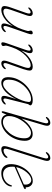

<svg xmlns="http://www.w3.org/2000/svg" viewBox="1018 -1775 764 2840"><g transform="rotate(90 1400.0 -355.0)"><path d="M451 -58Q459.5 -53.5 451.5 -40Q438 -18.5 414.5 -5.5Q391 7.5 368.5 7.5Q326.5 7.5 326.5 -31Q326.5 -42 329.8 -56.8Q333 -71.5 341.5 -96.2Q350 -121 366 -162Q326.5 -99.5 283.2 -62.2Q240 -25 199.8 -8.8Q159.5 7.5 128.5 7.5Q74 7.5 70.2 -28.2Q66.5 -64 91.5 -133.5L169 -353Q183 -392.5 179.8 -409Q176.5 -425.5 160 -425.5Q150 -425.5 139.2 -420.2Q128.5 -415 114.5 -402Q107.5 -396 103 -392.8Q98.5 -389.5 94 -392Q86 -395.5 93.5 -409Q105.5 -430.5 129 -443.8Q152.5 -457 176 -457Q205 -457 214 -434.2Q223 -411.5 204 -358L124.5 -130.5Q103 -68.5 110.2 -45.8Q117.5 -23 150 -23Q177 -23 212.8 -40.8Q248.5 -58.5 286 -93.8Q323.5 -129 357.2 -181Q391 -233 413.5 -300.5Q424.5 -334.5 430 -352.2Q435.5 -370 437.2 -378.2Q439 -386.5 439 -392Q439 -401 435.8 -409.5Q432.5 -418 432.5 -428.5Q432.5 -441.5 443.2 -449.2Q454 -457 468.5 -457Q484.5 -457 487 -440.5Q489.5 -424 474 -379.5L377 -100.5Q361.5 -57 364.2 -40.2Q367 -23.5 384.5 -23.5Q393 -23.5 404 -29Q415 -34.5 430 -48Q436.5 -53.5 441.2 -56.8Q446 -60 451 -58Z M642.5 -392Q633.5 -396 642 -409.5Q655 -431 678.8 -444Q702.5 -457 725 -457Q766.5 -457 766.5 -418.5Q766.5 -402 758.8 -375.8Q751 -349.5 727 -288Q766.5 -350 809.8 -387.2Q853 -424.5 893.2 -440.8Q933.5 -457 964.5 -457Q1019 -457 1022.8 -421.5Q1026.5 -386 1002 -316L924.5 -96.5Q910 -57 913.5 -40.5Q917 -24 933.5 -24Q943 -24 953.8 -29.2Q964.5 -34.5 979 -48Q985.5 -54 990 -57Q994.5 -60 999 -58Q1007 -54 1000 -40.5Q988 -19 964.2 -5.8Q940.5 7.5 917.5 7.5Q888 7.5 879.2 -15.2Q870.5 -38 889 -91.5L968.5 -319Q990.5 -381.5 983 -404.2Q975.5 -427 943 -427Q916 -427 880.2 -409Q844.5 -391 807 -355.8Q769.5 -320.5 735.8 -268.5Q702 -216.5 679.5 -149Q668.5 -115.5 663 -97.5Q657.5 -79.5 656 -71.2Q654.5 -63 654.5 -57.5Q654.5 -48.5 657.8 -40Q661 -31.5 661 -21Q661 -8 650 -0.2Q639 7.5 625 7.5Q608.5 7.5 606 -9.2Q603.5 -26 619 -70L716.5 -349Q731.5 -392.5 728.8 -409.5Q726 -426.5 709 -426.5Q700 -426.5 689 -421Q678 -415.5 663.5 -402Q656.5 -396 651.8 -392.8Q647 -389.5 642.5 -392Z M1443 -83Q1434.5 -51 1437.8 -37.2Q1441 -23.5 1456 -23.5Q1474 -23.5 1501 -48Q1516 -61 1522 -58Q1530.5 -53.5 1522.5 -40Q1511 -21 1487.2 -6.8Q1463.5 7.5 1438.5 7.5Q1419.5 7.5 1408.8 -1.2Q1398 -10 1398 -31Q1398 -44 1401.5 -61.2Q1405 -78.5 1415.2 -113.2Q1425.5 -148 1446 -212Q1393 -103.5 1329.8 -48Q1266.5 7.5 1206 7.5Q1166.5 7.5 1143 -18.8Q1119.5 -45 1122 -107Q1124.5 -174.5 1154.8 -237.2Q1185 -300 1233.8 -349.5Q1282.5 -399 1341.5 -428Q1400.5 -457 1459.5 -457Q1495.5 -457 1516.8 -447.8Q1538 -438.5 1538 -423Q1538 -412 1529.8 -403Q1521.5 -394 1519 -383.5ZM1159 -117Q1156 -62 1172.8 -40.5Q1189.5 -19 1221.5 -19Q1252 -18.5 1286.8 -43.2Q1321.5 -68 1355.5 -109Q1389.5 -150 1418.5 -200Q1447.5 -250 1466.2 -301.8Q1485 -353.5 1488.5 -398.5Q1490.5 -432 1446.5 -432Q1397.5 -432 1347.8 -405.5Q1298 -379 1256 -334Q1214 -289 1187.8 -232.8Q1161.5 -176.5 1159 -117Z M1794 -608.5Q1807 -654 1802.2 -670.2Q1797.5 -686.5 1781 -686.5Q1762 -686.5 1735.5 -662Q1720.5 -648.5 1714 -652Q1705.5 -656 1714 -669.5Q1725 -689 1748.5 -703Q1772 -717 1797 -717Q1824.5 -717 1835.5 -694.5Q1846.5 -672 1831.5 -620.5L1733.5 -291Q1760.5 -337.5 1797.5 -374.8Q1834.5 -412 1877 -434Q1919.5 -456 1964 -456Q2011 -456 2037 -425.5Q2063 -395 2062.5 -339Q2061.5 -265 2036 -201.8Q2010.5 -138.5 1969.5 -91.8Q1928.5 -45 1879.8 -18.8Q1831 7.5 1784 7.5Q1739.5 7.5 1711 -12.2Q1682.5 -32 1675 -70.5L1651.5 -12.5Q1645.5 2 1636.5 2Q1629.5 2 1626.5 -4.8Q1623.5 -11.5 1630 -35.5ZM1946 -431Q1913 -431 1878 -410.2Q1843 -389.5 1810.5 -355Q1778 -320.5 1752.2 -278Q1726.5 -235.5 1711.5 -191Q1696.5 -146.5 1696.5 -107Q1696.5 -59 1721.8 -37.8Q1747 -16.5 1787 -16.5Q1825.5 -16.5 1866.8 -40.8Q1908 -65 1943.8 -108Q1979.5 -151 2002 -207.8Q2024.5 -264.5 2025.5 -329Q2026.5 -383 2003.8 -407Q1981 -431 1946 -431Z M2347.5 -608.5 2193.5 -118.5Q2176 -62.5 2179.8 -44Q2183.5 -25.5 2208.5 -25.5Q2230 -25.5 2255 -40Q2280 -54.5 2295.5 -75.5Q2301 -83.5 2307 -83.5Q2317 -83.5 2315.5 -71.5Q2313 -53 2293 -35Q2273 -17 2244.2 -4.8Q2215.5 7.5 2187.5 7.5Q2151.5 7.5 2143.5 -18.5Q2135.5 -44.5 2157.5 -112.5L2311 -598Q2327.5 -650.5 2323 -668.5Q2318.5 -686.5 2301.5 -686.5Q2283 -686.5 2255.5 -662Q2249.5 -656.5 2244.2 -653Q2239 -649.5 2234.5 -652Q2225.5 -655.5 2234 -669.5Q2245 -688.5 2268.5 -702.8Q2292 -717 2318 -717Q2347 -717 2356.5 -692.2Q2366 -667.5 2347.5 -608.5Z M2738.5 -136.5Q2736.5 -103 2711 -70Q2685.5 -37 2641.2 -14.8Q2597 7.5 2538 7.5Q2476 7.5 2441.2 -31.5Q2406.5 -70.5 2408 -139.5Q2409 -199.5 2430.8 -256.5Q2452.5 -313.5 2488.2 -358.8Q2524 -404 2567.8 -430.8Q2611.5 -457.5 2657 -457.5Q2701 -457.5 2725.8 -428.8Q2750.5 -400 2750.5 -360Q2750.5 -349.5 2763 -353Q2777.5 -358 2777.5 -344Q2777.5 -334 2758 -325.5Q2728 -312.5 2683 -293Q2638 -273.5 2590.2 -252.5Q2542.5 -231.5 2503.8 -214.5Q2465 -197.5 2447.5 -189.5Q2446 -176 2445.5 -162.5Q2443.5 -89 2474.8 -53.8Q2506 -18.5 2557.5 -18.5Q2608.5 -18.5 2655 -49.2Q2701.5 -80 2720.5 -139.5Q2723.5 -150.5 2730.5 -150.5Q2739 -150.5 2738.5 -136.5ZM2642.5 -435.5Q2615.5 -435.5 2586.2 -417.8Q2557 -400 2529.8 -368.8Q2502.5 -337.5 2481.8 -297.2Q2461 -257 2451.5 -212.5Q2470 -220.5 2501.5 -234.5Q2533 -248.5 2570.2 -264.8Q2607.5 -281 2644 -297.2Q2680.5 -313.5 2708.5 -325.5Q2710.5 -335 2710.5 -352Q2710.5 -388.5 2691.5 -412Q2672.5 -435.5 2642.5 -435.5Z"/></g></svg>

Font: Fraunces 9pt Soft Thin
Style: Italic
Weight: 100
Italic angle: -16°
Version: Version 1.000;[b76b70a41]